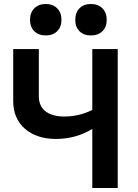

<svg xmlns="http://www.w3.org/2000/svg" viewBox="-20 -939 689 959"><path d="M491.5 -783Q470 -762 434 -762Q398 -762 377 -783Q356 -804 356 -840Q356 -876 377 -897.5Q398 -919 434 -919Q470 -919 491.5 -897.5Q513 -876 513 -840Q513 -804 491.5 -783ZM209 -762Q173 -762 151.5 -783Q130 -804 130 -840Q130 -876 151.5 -897.5Q173 -919 209 -919Q244 -919 265.5 -897.5Q287 -876 287 -840Q287 -804 265.5 -783Q244 -762 209 -762ZM260 -245Q163 -245 104.5 -296Q46 -347 46 -435V-694H174V-458Q174 -409 207.5 -383Q241 -357 302 -357Q375 -357 441 -390V-694H568V0H441V-295Q358 -245 260 -245Z"/></svg>

Font: Cantarell
Style: Bold
Weight: 700
Designer: Dave Crossland, Nikolaus Waxweiler, Florian Fecher, Jacques Le Bailly, Eben Sorkin, Alexei Vanyashin, Alexios Zavras, Em
Version: Version 0.303